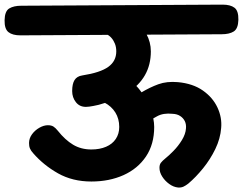

<svg xmlns="http://www.w3.org/2000/svg" viewBox="-92 -785 1059 837"><path d="M878.7 -764.8Q912.4 -764.8 930.2 -751.3Q948 -737.9 947.2 -698.6Q946.2 -660.2 927.1 -647.9Q907.9 -635.7 874.3 -635.7L-3.4 -630.9Q-37.2 -630.9 -55 -644.8Q-72.8 -658.8 -72 -697.1Q-71.2 -736.4 -51.7 -748.2Q-32.1 -760 0.9 -760ZM282.7 -319.1Q255 -318.9 238.8 -339.6Q222.6 -360.2 222.6 -388.1Q222.6 -419.3 232.9 -435.9Q243.3 -452.6 266.4 -456.1Q345.4 -468.4 380.2 -493.6Q414.9 -518.7 414.9 -561.1Q414.9 -579.7 408.9 -594.6Q402.9 -609.6 393.2 -620.4Q383.4 -631.2 371.4 -636.2L418.8 -750.6Q460 -732.3 492.9 -703.2Q525.9 -674.1 545.7 -637.8Q565.6 -601.4 565.6 -561.1Q565.6 -502.4 539.7 -457.1Q513.8 -411.8 463.3 -380Q412.8 -348.2 338.4 -328.1Q333.6 -326.9 314.9 -323.1Q296.2 -319.3 282.7 -319.1ZM306.4 6.3Q224.4 6.3 161.2 -29.2Q98 -64.8 52.7 -117Q43.2 -127.1 38.8 -137.4Q34.3 -147.7 34.6 -161.9Q34.8 -182.2 47.5 -199.6Q60.2 -217 79.6 -228.1Q98.9 -239.1 116.7 -239.1Q131.9 -239.1 141.1 -233.2Q150.3 -227.2 159.8 -215.3Q191.9 -175 226.6 -154.2Q261.2 -133.4 306.4 -133.4Q342.8 -133.4 370.3 -145.2Q397.8 -156.9 412.8 -179.3Q427.8 -201.8 427.8 -231.6Q427.8 -267.4 410.8 -294.7Q393.8 -321.9 363.2 -337.9Q347 -348.6 336.2 -364.2Q325.4 -379.8 325.4 -399.8Q325.4 -429.2 346.1 -449.8Q366.7 -470.3 394.9 -470.3Q413.4 -470.6 427.1 -463.4Q479.9 -438.4 513.7 -397.6Q547.4 -356.8 563.8 -312Q580.2 -267.2 580.2 -231.6Q580.2 -156.1 544.4 -102.8Q508.6 -49.6 446.5 -21.6Q384.4 6.3 306.4 6.3ZM683.8 32.4Q664.2 30.4 645.7 17Q627.1 3.6 615.2 -15.2Q603.2 -34 603.2 -53.6Q603.2 -67.2 609.3 -75.3Q615.3 -83.4 629.6 -95.1Q643.9 -106.3 664.4 -127.3Q685 -148.2 701.1 -174.4Q717.1 -200.7 718.7 -225.1Q720.4 -243.2 713.6 -257Q706.7 -270.8 693.3 -279.4Q680 -288.1 660.1 -288.9Q620.1 -293.2 593 -278.2Q565.9 -263.2 540.9 -249L524.1 -382Q561.6 -404.3 598.5 -417.8Q635.4 -431.2 683.6 -426.9Q749.2 -420.8 792.5 -390.3Q835.8 -359.8 856.1 -316.1Q876.4 -272.3 872.1 -226.9Q868.6 -180.7 846.7 -135.4Q824.8 -90.2 793.3 -51.4Q761.9 -12.6 728.8 15.4Q717.3 24.3 707.3 28.9Q697.2 33.4 683.8 32.4Z"/></svg>

Font: Playpen Sans Deva
Style: Regular
Weight: 400
Designer: Pooja Saxena, Gunjan Panchal, Laura Meseguer, Veronika Burian, José Scaglione
Foundry: TypeTogether
Version: Version 2.000